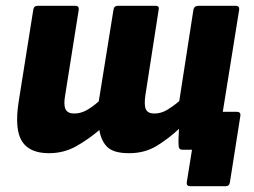

<svg xmlns="http://www.w3.org/2000/svg" viewBox="-20 -517 878 663"><path d="M637 126Q623 126 625 112L643 0H620L749 -131H797Q812 -131 810 -117L774 112Q772 126 759 126ZM149 12Q82 12 56 -29Q30 -70 44 -163L95 -484Q97 -497 111 -497H240Q253 -497 252 -484L205 -188Q199 -154 206.5 -139.5Q214 -125 236 -125Q259 -125 280 -137Q301 -149 321 -167L372 -484Q374 -497 387 -497H517Q531 -497 528 -484L482 -188Q477 -153 484 -139Q491 -125 513 -125Q536 -125 557 -137.5Q578 -150 599 -168L648 -484Q651 -497 665 -497H794Q807 -497 806 -484L749 -129Q745 -97 741.5 -68.5Q738 -40 736 -15Q736 0 721 0H609Q598 0 597 -12Q596 -24 596.5 -39.5Q597 -55 598 -72Q563 -39 521.5 -13.5Q480 12 426 12Q374 12 352 -8Q330 -28 323 -68Q287 -37 244 -12.5Q201 12 149 12Z"/></svg>

Font: Sofia Sans Black
Style: Italic
Weight: 900
Italic angle: -9°
Version: Version 4.100-B